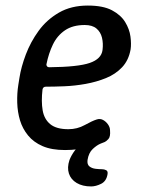

<svg xmlns="http://www.w3.org/2000/svg" viewBox="-20 -530 524 691"><path d="M214 10Q166 10 133.5 -4Q101 -18 81 -42.5Q61 -67 52 -97Q43 -127 42 -160.5Q41 -194 46 -225L50 -250Q56 -289 73 -334Q90 -379 119 -419Q148 -459 192 -484.5Q236 -510 296 -510Q351 -510 383 -493Q415 -476 430.5 -450.5Q446 -425 449.5 -398.5Q453 -372 450 -352Q443 -313 419.5 -288Q396 -263 361.5 -249Q327 -235 288 -228Q249 -221 211.5 -219.5Q174 -218 145 -218Q140 -218 137 -215.5Q134 -213 133 -208Q128 -165 133.5 -133Q139 -101 161 -83Q183 -65 226 -65Q258 -65 285 -80Q312 -95 328 -100Q340 -104 350.5 -98.5Q361 -93 368.5 -82.5Q376 -72 376 -61Q378 -38 370 -29.5Q362 -21 357 -19Q339 -12 300 -1Q261 10 214 10ZM157 -288Q261 -289 303 -303.5Q345 -318 349 -350Q352 -374 347 -394.5Q342 -415 327 -427.5Q312 -440 285 -440Q242 -440 214 -421Q186 -402 170.5 -370Q155 -338 147 -298Q147 -294 149.5 -291Q152 -288 157 -288ZM308 141Q277 141 256 128.5Q235 116 228 94.5Q221 73 230 46Q237 28 249.5 11.5Q262 -5 283 -18.5Q304 -32 334 -41L357 -19Q357 -19 343 -13.5Q329 -8 314 6Q299 20 295 46Q293 62 302 69Q311 76 324 77.5Q337 79 347 79Q355 79 362 82.5Q369 86 367 97Q363 122 344 131.5Q325 141 308 141Z"/></svg>

Font: Winky Sans
Style: Italic
Weight: 400
Italic angle: -8.97852°
Designer: Simon Atzbach
Foundry: typofactur
Version: Version 1.205